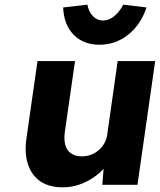

<svg xmlns="http://www.w3.org/2000/svg" viewBox="-20 -793 686 824"><path d="M250 11Q191 11 153.5 -14.5Q116 -40 100 -88Q84 -136 94 -203L141 -531H302L258 -225Q254 -193 260.5 -170Q267 -147 285 -134.5Q303 -122 331 -122Q352 -122 370.5 -129Q389 -136 403.5 -148.5Q418 -161 427.5 -177.5Q437 -194 440 -214L485 -531H646L570 0H419L428 -109L459 -121Q442 -83 409.5 -53.5Q377 -24 335.5 -6.5Q294 11 250 11ZM407 -601Q338 -601 296 -644Q254 -687 251 -761L355 -773Q361 -742 379 -723.5Q397 -705 422 -705Q447 -705 470 -723.5Q493 -742 509 -773L609 -761Q584 -687 530 -644Q476 -601 407 -601Z"/></svg>

Font: Lexend
Style: Bold Italic
Weight: 700
Italic angle: -8.13011°
Designer: Bonnie Shaver-Troup, Thomas Jockin
Foundry: Lexend
Version: Version 1.007